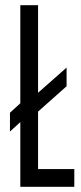

<svg xmlns="http://www.w3.org/2000/svg" viewBox="-20 -720 312 740"><path d="M18.4 -213.1V-285.6L58.3 -321.9V-700H126.7V-362.5L236.6 -459.5V-387.6L126.7 -289.9V-68.3H266.4V0H58.3V-249.3Z"/></svg>

Font: Georama ExtraCondensed Thin
Style: Regular
Weight: 100
Width: 2
Designer: Jean-Baptiste Levee
Foundry: Production Type
Version: Version 1.001